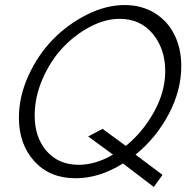

<svg xmlns="http://www.w3.org/2000/svg" viewBox="-20 -699 761 754"><path d="M512.2 -91.8Q591.8 -155.8 641.8 -249.3Q691.9 -342.8 691.9 -439.9Q691.9 -507.3 665.5 -561.5Q639.2 -615.7 587.9 -647.5Q536.6 -679.2 469.2 -679.2Q397 -679.2 322 -641.8Q247.1 -604.5 188.2 -544.4Q129.4 -484.4 91.8 -402.1Q54.2 -319.8 54.2 -236.8Q54.2 -132.8 114.7 -65.9Q175.3 1 276.9 1Q370.6 1 462.9 -57.1L584 35.2L618.2 -12.2ZM474.1 -126 382.8 -192.9 326.2 -163.1 423.8 -91.8Q355 -51.8 289.1 -51.8Q210 -51.8 163.1 -105.7Q116.2 -159.7 116.2 -245.1Q116.2 -317.9 147 -388.7Q177.7 -459.5 225.3 -510.5Q272.9 -561.5 332.8 -593.3Q392.6 -625 449.2 -625Q531.7 -625 580.3 -565.7Q628.9 -506.3 628.9 -419.9Q628.9 -338.9 584.7 -259.3Q540.5 -179.7 474.1 -126Z"/></svg>

Font: Comic Neue Angular
Style: Italic
Weight: 400
Italic angle: -12°
Designer: Craig Rozynski
Foundry: Craig Rozynski
Version: Version 2.003